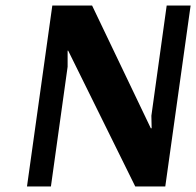

<svg xmlns="http://www.w3.org/2000/svg" viewBox="-20 -670 705 690"><path d="M665 -650 574 0H466L225 -488H223V-430L163 0H77L168 -650H311L522 -209H525L524 -254L579 -650Z"/></svg>

Font: Arsenal
Style: Bold Italic
Weight: 700
Italic angle: -9°
Designer: Andrij Shevchenko
Foundry: Stairsfor.com
Version: Version 1.000